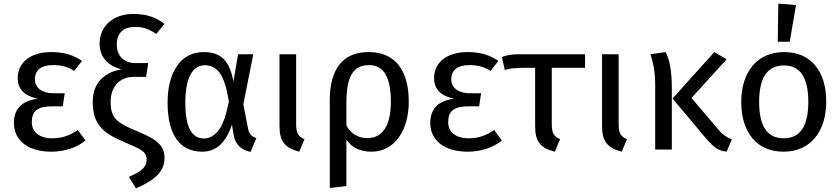

<svg xmlns="http://www.w3.org/2000/svg" viewBox="-20 -827 4647 1062"><path d="M263 -539C151 -539 78 -483 78 -395C78 -334 115 -296 189 -281C101 -270 57 -225 57 -147C57 -47 139 12 264 12C336 12 404 -10 453 -50L410 -108C366 -77 322 -62 269 -62C197 -62 156 -98 156 -151C156 -214 188 -239 271 -239H327L338 -311H277C213 -311 173 -341 173 -388C173 -439 208 -467 272 -467C319 -467 353 -458 390 -435L434 -490C387 -522 335 -539 263 -539Z M717 -750C605 -750 531 -681 531 -586C531 -511 576 -464 652 -443C607 -437 570 -419 539 -389C508 -358 493 -316 493 -262C493 -219 500 -183 515 -156C544 -100 592 -73 677 -37C710 -23 734 -12 749 -4C780 13 791 29 791 57C791 100 757 124 693 151L732 215C843 167 890 118 890 46C890 21 884 1 873 -16C850 -49 812 -71 732 -104C693 -120 664 -135 645 -148C606 -174 592 -205 592 -264C592 -348 642 -402 722 -402H788L800 -478H730C666 -478 626 -517 626 -581C626 -641 658 -678 729 -678C773 -678 805 -666 844 -639L890 -695C842 -732 789 -750 717 -750Z M1108 -539C1043 -539 994 -513 959 -462C924 -411 907 -343 907 -259C907 -80 976 12 1099 12C1176 12 1230 -38 1263 -138L1272 -82C1280 -27 1319 5 1366 13L1398 -63C1369 -74 1357 -88 1352 -116L1326 -250L1381 -527H1297L1271 -376C1251 -493 1199 -539 1108 -539ZM1113 -466C1147 -466 1175 -452 1196 -423C1217 -394 1233 -342 1246 -267C1231 -188 1212 -134 1188 -105C1164 -76 1138 -61 1109 -61C1040 -61 1005 -124 1005 -259C1005 -394 1044 -466 1113 -466Z M1618 -527H1526V-130C1526 -46 1555 -9 1635 12L1664 -57C1629 -73 1618 -90 1618 -141Z M2019 -539C1878 -539 1804 -448 1804 -271V213L1896 202V-54C1927 -10 1973 12 2034 12C2167 12 2241 -112 2241 -264C2241 -441 2164 -539 2019 -539ZM2012 -63C1963 -63 1921 -86 1896 -133V-256C1896 -399 1930 -467 2021 -467C2101 -467 2142 -403 2142 -264C2142 -133 2096 -63 2012 -63Z M2566 -539C2454 -539 2381 -483 2381 -395C2381 -334 2418 -296 2492 -281C2404 -270 2360 -225 2360 -147C2360 -47 2442 12 2567 12C2639 12 2707 -10 2756 -50L2713 -108C2669 -77 2625 -62 2572 -62C2500 -62 2459 -98 2459 -151C2459 -214 2491 -239 2574 -239H2630L2641 -311H2580C2516 -311 2476 -341 2476 -388C2476 -439 2511 -467 2575 -467C2622 -467 2656 -458 2693 -435L2737 -490C2690 -522 2638 -539 2566 -539Z M3216 -452V-527H2863C2812 -527 2791 -524 2756 -512L2772 -440C2789 -445 2803 -448 2815 -449C2826 -450 2845 -451 2871 -452H2940V-129C2940 -45 2968 -8 3049 12L3078 -57C3043 -73 3032 -90 3032 -141V-452Z M3402 -527H3310V-130C3310 -46 3339 -9 3419 12L3448 -57C3413 -73 3402 -90 3402 -141Z M3578 -527C3594 -475 3604 -428 3604 -357V0H3696V-339C3696 -440 3683 -495 3662 -539ZM3999 -499 3931 -539 3700 -282 3882 -65C3904 -39 3923 -20 3939 -9C3955 2 3975 9 3999 12L4028 -56C3999 -68 3976 -82 3951 -113L3805 -285Z M4282 -596H4348L4383 -799L4285 -807ZM4316 -539C4168 -539 4080 -428 4080 -263C4080 -178 4101 -111 4142 -62C4183 -13 4241 12 4315 12C4462 12 4550 -99 4550 -264C4550 -349 4530 -416 4489 -465C4448 -514 4390 -539 4316 -539ZM4316 -465C4406 -465 4451 -398 4451 -264C4451 -129 4406 -62 4315 -62C4224 -62 4179 -129 4179 -263C4179 -398 4225 -465 4316 -465Z"/></svg>

Font: Fira Sans
Style: Regular
Weight: 400
Designer: Carrois Corporate & Edenspiekermann AG
Foundry: Carrois Corporate GbR & Edenspiekermann AG
Version: Version 4.203